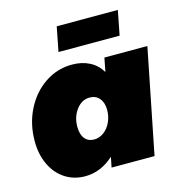

<svg xmlns="http://www.w3.org/2000/svg" viewBox="-112 -863 915 971"><g transform="rotate(-15 345.0 -377.0)"><path d="M14 -229Q14 -319 51.5 -393.5Q89 -468 153.5 -511.5Q218 -555 296 -555Q348 -555 387.5 -534.5Q427 -514 450 -475L464 -547H689L580 0H355L366 -54Q298 8 216 8Q157 8 111 -22Q65 -52 39.5 -106Q14 -160 14 -229ZM409 -288Q409 -326 390 -348.5Q371 -371 339 -371Q298 -371 269.5 -333.5Q241 -296 241 -244Q241 -204 258.5 -182Q276 -160 308 -160Q335 -160 358.5 -177.5Q382 -195 395.5 -224.5Q409 -254 409 -288ZM272 -762H592L567 -634H247Z"/></g></svg>

Font: Gontserrat Black
Style: Italic
Weight: 900
Italic angle: -11.3°
Designer: Julieta Ulanovsky
Foundry: Julieta Ulanovsky
Version: Version 6.001